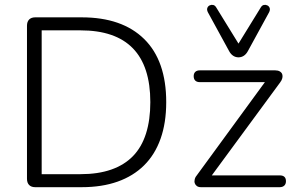

<svg xmlns="http://www.w3.org/2000/svg" viewBox="-20 -777 1232 797"><path d="M126 0Q110 0 101 -9Q92 -18 92 -35V-670Q92 -687 101 -696Q110 -705 126 -705H319Q487 -705 578.5 -615Q670 -525 670 -353Q670 -267 646.5 -201Q623 -135 578 -90.5Q533 -46 468 -23Q403 0 319 0ZM153 -54H314Q387 -54 441.5 -73Q496 -92 532 -129Q568 -166 586 -222.5Q604 -279 604 -353Q604 -502 531.5 -576.5Q459 -651 314 -651H153ZM814 0Q804 0 797.5 -4.5Q791 -9 788.5 -16.5Q786 -24 788.5 -33.5Q791 -43 799 -52L1092 -453V-436H810Q797 -436 790.5 -442.5Q784 -449 784 -461Q784 -472 790.5 -478.5Q797 -485 810 -485H1122Q1134 -485 1141.5 -480.5Q1149 -476 1151.5 -469Q1154 -462 1152 -453Q1150 -444 1143 -435L846 -31V-49H1141Q1167 -49 1167 -25Q1167 -13 1160 -6.5Q1153 0 1141 0ZM970 -539Q958 -539 948 -545.5Q938 -552 931 -565L843 -726Q838 -736 840.5 -743.5Q843 -751 850 -754.5Q857 -758 864.5 -756.5Q872 -755 877 -747L970 -596L1063 -747Q1068 -755 1075.5 -756.5Q1083 -758 1090 -754.5Q1097 -751 1099.5 -743.5Q1102 -736 1097 -726L1009 -565Q1002 -552 992 -545.5Q982 -539 970 -539Z"/></svg>

Font: Nunito ExtraLight Light
Style: Regular
Weight: 300
Version: Version 3.602